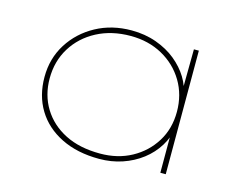

<svg xmlns="http://www.w3.org/2000/svg" viewBox="-81 -656 989 788"><g transform="rotate(15 413.5 -262.0)"><path d="M395 10Q302 10 233.5 -24Q165 -58 128.5 -118Q92 -178 92 -257Q92 -336 131.5 -398.5Q171 -461 238 -497.5Q305 -534 389 -534Q446 -534 494.5 -516.5Q543 -499 578.5 -470Q614 -441 636 -405Q658 -369 662 -331L653 -332L655 -525H676V0H653V-185L666 -197Q659 -153 635.5 -115Q612 -77 575.5 -49Q539 -21 493 -5.5Q447 10 395 10ZM393 -12Q468 -12 526.5 -44Q585 -76 619.5 -131.5Q654 -187 654 -259Q654 -331 620 -388Q586 -445 526.5 -478Q467 -511 391 -511Q310 -511 247.5 -478Q185 -445 149.5 -387.5Q114 -330 114 -257Q114 -186 148 -130.5Q182 -75 244 -43.5Q306 -12 393 -12Z"/></g></svg>

Font: Lexend Mega Thin
Style: Regular
Weight: 250
Version: Version 1.007